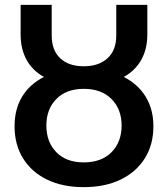

<svg xmlns="http://www.w3.org/2000/svg" viewBox="-20 -762 692 791"><path d="M325 9Q238 9 174 -22Q110 -53 75 -109.5Q40 -166 40 -242Q40 -312 71 -363.5Q102 -415 161 -445Q114 -471 89.5 -515.5Q65 -560 65 -620V-742H193V-616Q193 -555 228 -522Q263 -489 325 -489Q387 -489 423 -522Q459 -555 459 -616V-742H587V-620Q587 -560 562 -515.5Q537 -471 490 -445Q549 -415 580.5 -363Q612 -311 612 -242Q612 -166 576.5 -109.5Q541 -53 476.5 -22Q412 9 325 9ZM325 -93Q398 -93 439.5 -135Q481 -177 481 -245Q481 -312 439.5 -354Q398 -396 325 -396Q253 -396 212 -354Q171 -312 171 -245Q171 -177 212 -135Q253 -93 325 -93Z"/></svg>

Font: Montserrat SemiBold
Style: Regular
Weight: 600
Designer: Julieta Ulanovsky
Foundry: Julieta Ulanovsky
Version: Version 9.000; ttfautohint (v1.8.4.7-5d5b)